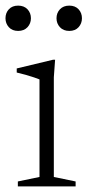

<svg xmlns="http://www.w3.org/2000/svg" viewBox="-32 -663 312 683"><path d="M164 -450.5 159.5 -388V-33.5L237 -17.5V0H31.5V-17.5L108.5 -33.5V-380.5Q103 -383 89.5 -387.5Q76 -392 59.5 -396.8Q43 -401.5 27.5 -405V-419.5L156.5 -450.5ZM32.5 -553Q11.5 -553 -0.5 -566.2Q-12.5 -579.5 -12.5 -598Q-12.5 -617 -0.5 -630Q11.5 -643 32.5 -643Q53.5 -643 65.8 -630Q78 -617 78 -598Q78 -579.5 65.8 -566.2Q53.5 -553 32.5 -553ZM214.5 -553Q193.5 -553 181.2 -566.2Q169 -579.5 169 -598Q169 -617 181.2 -630Q193.5 -643 214.5 -643Q235.5 -643 247.5 -630Q259.5 -617 259.5 -598Q259.5 -579.5 247.5 -566.2Q235.5 -553 214.5 -553Z"/></svg>

Font: Newsreader 16pt Light
Style: Regular
Weight: 300
Designer: Hugues Gentile
Foundry: Production Type
Version: Version 1.003